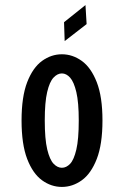

<svg xmlns="http://www.w3.org/2000/svg" viewBox="-20 -726 490 757"><path d="M224 11Q182 11 145.8 -15.2Q109.5 -41.5 87.2 -99.2Q65 -157 65 -251Q65 -344.5 87.2 -402Q109.5 -459.5 145.8 -485.8Q182 -512 224 -512Q266 -512 302.5 -485.8Q339 -459.5 361.5 -402Q384 -344.5 384 -251Q384 -157 361.5 -99.2Q339 -41.5 302.5 -15.2Q266 11 224 11ZM224 -64.5Q241.5 -64.5 256.5 -80.2Q271.5 -96 281 -136.5Q290.5 -177 290.5 -251Q290.5 -322.5 281 -362.8Q271.5 -403 256.5 -419.8Q241.5 -436.5 224 -436.5Q206.5 -436.5 191 -420Q175.5 -403.5 166 -363.2Q156.5 -323 156.5 -251Q156.5 -177.5 166.2 -137Q176 -96.5 191.2 -80.5Q206.5 -64.5 224 -64.5ZM235 -564 232.5 -638.5 317 -706 321.5 -631Z"/></svg>

Font: Trispace Condensed
Style: Regular
Weight: 400
Width: 3
Designer: Tyler Finck
Foundry: Etcetera Type Company
Version: Version 1.210; ttfautohint (v1.8.3)